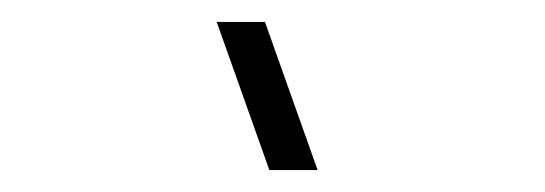

<svg xmlns="http://www.w3.org/2000/svg" viewBox="-20 -965 497 175"><path d="M225.5 -810 177.5 -945H221.5L269.5 -810Z"/></svg>

Font: Manrope
Style: Regular
Weight: 400
Designer: Mikhail Sharanda
Foundry: Mikhail Sharanda
Version: Version 4.503